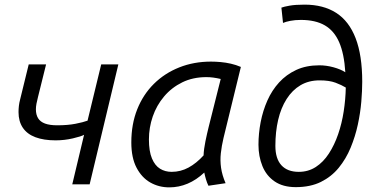

<svg xmlns="http://www.w3.org/2000/svg" viewBox="-20 -796 1623 829"><path d="M292 0 343 -214Q331 -207 294.5 -198.5Q258 -190 220 -190Q169 -190 133 -203.5Q97 -217 78.5 -244.5Q60 -272 60 -312Q60 -325 61.5 -338.5Q63 -352 67 -367L104 -518H179L144 -377Q140 -362 137.5 -348.5Q135 -335 135 -324Q135 -301 144.5 -285.5Q154 -270 174.5 -262.5Q195 -255 227 -255Q272 -255 305.5 -261.5Q339 -268 358 -275L417 -518H491L367 0Z M711 13Q666 13 629 -8Q592 -29 569.5 -72Q547 -115 547 -181Q547 -260 572.5 -324Q598 -388 644.5 -434Q691 -480 754 -505Q817 -530 891 -530Q911 -530 933 -528Q955 -526 977 -521Q999 -516 1020 -507L945 -200Q937 -166 933.5 -134.5Q930 -103 934.5 -71.5Q939 -40 954 -5L880 6Q874 -6 869.5 -21Q865 -36 862 -51Q828 -19 790 -3Q752 13 711 13ZM721 -54Q760 -54 794 -72.5Q828 -91 859 -125Q860 -152 867 -186Q874 -220 881 -248L933 -455Q916 -459 901 -461Q886 -463 871 -463Q813 -463 767 -440.5Q721 -418 688.5 -379.5Q656 -341 639.5 -293Q623 -245 623 -194Q623 -143 636 -112Q649 -81 671 -67.5Q693 -54 721 -54Z M1257 12Q1202 12 1166 -12.5Q1130 -37 1113 -79Q1096 -121 1096 -171Q1096 -220 1105.5 -269Q1115 -318 1134.5 -362Q1154 -406 1185 -440Q1216 -474 1259 -494Q1302 -514 1359 -514Q1389 -514 1420 -505.5Q1451 -497 1471 -484Q1466 -564 1444.5 -613.5Q1423 -663 1382.5 -686.5Q1342 -710 1279 -710Q1254 -710 1233.5 -706Q1213 -702 1202 -697L1195 -763Q1205 -767 1230 -771.5Q1255 -776 1295 -776Q1376 -776 1431.5 -740.5Q1487 -705 1515.5 -631Q1544 -557 1544 -443Q1544 -405 1540 -357Q1536 -309 1525 -258Q1514 -207 1494 -158.5Q1474 -110 1442.5 -71.5Q1411 -33 1365.5 -10.5Q1320 12 1257 12ZM1270 -54Q1311 -54 1343.5 -75Q1376 -96 1400 -133Q1424 -170 1440 -216.5Q1456 -263 1464 -315Q1472 -367 1473 -418Q1455 -429 1428.5 -439Q1402 -449 1360 -449Q1313 -449 1277.5 -428Q1242 -407 1217.5 -368.5Q1193 -330 1181 -278.5Q1169 -227 1169 -166Q1169 -111 1195 -82.5Q1221 -54 1270 -54Z"/></svg>

Font: Ubuntu Sans
Style: Italic
Weight: 400
Italic angle: -13.5°
Designer: Dalton Maag Ltd
Foundry: Dalton Maag Ltd
Version: Version 1.006